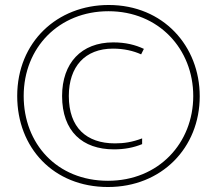

<svg xmlns="http://www.w3.org/2000/svg" viewBox="-20 -742 871 770"><path d="M413 8C628 8 781 -149 781 -356C781 -557 635 -722 416 -722C209 -722 49 -573 49 -357C49 -150 194 8 413 8ZM413 -17C208 -17 75 -166 75 -357C75 -552 217 -697 415 -697C617 -697 755 -545 755 -357C755 -169 617 -17 413 -17ZM437 -143C479 -143 516 -150 550 -164V-187C510 -172 478 -167 441 -167C327 -167 256 -230 256 -357C256 -475 321 -547 433 -547C477 -547 515 -538 546 -524L557 -546C523 -562 484 -572 434 -572C306 -572 229 -489 229 -357C229 -215 311 -143 437 -143Z"/></svg>

Font: Noto Sans Gujarati Condensed Thin
Style: Regular
Weight: 100
Width: 3
Designer: Jelle Bosma - Monotype Design Team, Universal Thirst
Foundry: Monotype Imaging Inc.
Version: Version 2.106